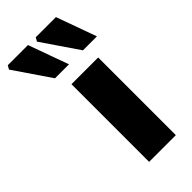

<svg xmlns="http://www.w3.org/2000/svg" viewBox="-338 -820 874 874"><g transform="rotate(-45 99.0 -383.0)"><path d="M58 0V-500H230V0ZM24 -572 -96 -748 -86 -766H44L114 -572ZM204 -572 84 -748 94 -766H224L294 -572Z"/></g></svg>

Font: Mada Black
Style: Regular
Weight: 900
Designer: Khaled Hosny
Version: Version 1.5